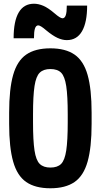

<svg xmlns="http://www.w3.org/2000/svg" viewBox="-20 -999 540 1029"><path d="M250 10Q169 10 120.5 -23.5Q72 -57 50.5 -133Q29 -209 29 -335V-395Q29 -522 50.5 -597.5Q72 -673 120.5 -706.5Q169 -740 250 -740Q331 -740 379.5 -706.5Q428 -673 449.5 -597.5Q471 -522 471 -395V-335Q471 -209 449.5 -133Q428 -57 379.5 -23.5Q331 10 250 10ZM250 -101Q288 -101 307.5 -120.5Q327 -140 335 -192.5Q343 -245 343 -344V-386Q343 -485 335 -537.5Q327 -590 307.5 -609.5Q288 -629 250 -629Q213 -629 193 -609.5Q173 -590 165 -537.5Q157 -485 157 -386V-344Q157 -245 165 -192.5Q173 -140 193 -120.5Q213 -101 250 -101ZM338 -784Q314 -784 288 -796Q262 -808 227 -837Q212 -850 201.5 -856.5Q191 -863 185 -863Q173 -863 167.5 -846.5Q162 -830 162 -794H53Q53 -886 80.5 -932.5Q108 -979 162 -979Q186 -979 212 -968Q238 -957 273 -927Q288 -914 298.5 -907.5Q309 -901 315 -901Q327 -901 332.5 -917.5Q338 -934 338 -969H447Q447 -879 419.5 -831.5Q392 -784 338 -784Z"/></svg>

Font: M PLUS Code Latin SemiBold
Style: Regular
Weight: 600
Designer: Coji Morishita
Foundry: UNDERFOREST DESIGN
Version: Version 1.002; ttfautohint (v1.8.3)